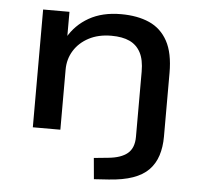

<svg xmlns="http://www.w3.org/2000/svg" viewBox="-51 -554 841 799"><g transform="rotate(5 370.0 -154.0)"><path d="M370 193 362 105 422 99Q475 94 502 71.5Q529 49 529 2V-270Q529 -320 513 -350Q497 -380 467 -394Q437 -408 391 -408Q337 -408 297 -387Q257 -366 235 -330.5Q213 -295 213 -251V0H98V-492H208V-383H203Q234 -438 289.5 -469.5Q345 -501 423 -501Q492 -501 541.5 -479Q591 -457 618 -407.5Q645 -358 645 -275V-9Q645 35 633.5 70.5Q622 106 597.5 131Q573 156 532 170.5Q491 185 431 189Z"/></g></svg>

Font: Nunito Sans 10pt Expanded SemiBold
Style: Regular
Weight: 600
Width: 7
Designer: Vernon Adams
Foundry: Vernon Adams
Version: Version 3.101;gftools[0.9.27]